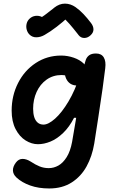

<svg xmlns="http://www.w3.org/2000/svg" viewBox="-20 -847 660 1081"><path d="M72.5 152.2Q53.5 134.3 52.8 112.7Q52.2 91.1 69.7 67.9Q85.1 47.7 106.9 47.6Q128.8 47.6 152.9 62.8Q178.4 79.8 202.5 89.7Q226.6 99.6 254.4 99.6Q282.7 99.6 308.7 85.1Q334.8 70.6 355.5 37.5Q376.2 4.4 385.9 -48.2Q389.7 -65.9 406.3 -167.5Q420.1 -253 433.5 -341.6Q446.8 -430.2 452.2 -466.7Q457.2 -495 463.5 -511.2Q469.7 -527.3 483.1 -536.5Q496.6 -545.8 520.4 -545.8Q551.1 -545.8 564.3 -523.7Q577.5 -501.6 572.5 -462.5Q565.8 -408.2 557.7 -349Q546.1 -269.1 533.6 -186.9Q521.1 -104.7 510.6 -38.6Q498.7 32.9 467.5 89.7Q436.3 146.5 383.5 180.3Q330.7 214.1 257.2 214.1Q196.8 214.1 149.8 197.3Q102.8 180.5 72.5 152.2ZM45.6 -224Q45.6 -308.7 81.8 -379.7Q118 -450.8 181.7 -492.5Q245.4 -534.2 324.1 -534.2Q360.4 -534.2 395 -522.2Q429.5 -510.3 451.3 -489.2Q473.2 -468 473.2 -442.2Q473.2 -409.7 456.5 -387.7Q439.8 -365.7 412.3 -365.7Q392.5 -365.7 376.9 -375.4Q361.2 -385.2 352.3 -404.5Q343.3 -423.9 344.2 -451.3H405.1V-391.1Q395.8 -400.2 383.8 -407.7Q371.8 -415.2 356.9 -419.9Q342 -424.6 326.8 -424.6Q278.8 -424.6 242.2 -398.6Q205.8 -372.6 186.1 -329.3Q166.5 -286 166.5 -235Q166.5 -208.6 172.5 -188.5Q178.6 -168.5 191.8 -157Q205 -145.5 224.8 -145.5Q252.5 -145.5 290.3 -179.2Q328.1 -212.9 365.5 -275.6Q402.9 -338.2 428.8 -420.2H478.5L441.3 -183.9H397Q370.1 -131.4 335.2 -98.1Q300.4 -64.8 264.2 -50Q228 -35.1 193.6 -35.1Q158.3 -35.1 124.2 -56.2Q90.1 -77.2 67.8 -120.1Q45.6 -162.9 45.6 -224ZM146.6 -741.9Q160.5 -755 179.1 -757.5Q197.8 -759.9 214.1 -752.5Q230.4 -745.1 237.8 -731.7L187.3 -733.8Q211.2 -746.8 232.2 -762.3Q253.2 -777.8 279.4 -798.7L284.8 -803.4Q314.3 -826.8 345.8 -826.6Q377.3 -826.4 405.3 -806.8Q429 -790.1 450.3 -767.5Q471.7 -744.8 492.7 -717.1Q506 -699.5 506.2 -681.7Q506.4 -663.9 490.7 -649.1Q474.5 -633.4 454.9 -633.2Q435.3 -633 422.4 -649.3L418.3 -654.8Q391.3 -689.2 371.2 -712.3Q351.1 -735.4 329.5 -753.6L366.1 -753.1Q335.1 -723.8 299 -696.1Q262.9 -668.4 231 -650.3Q209.1 -637.6 185.5 -637Q161.8 -636.5 145.9 -652.6Q134.7 -663.8 130.3 -680.3Q125.9 -696.8 129.9 -713.4Q133.8 -730 146.6 -741.9Z"/></svg>

Font: Monaspace Radon Var
Style: Regular
Weight: 400
Designer: Riley Cran and the Lettermatic Team
Version: Version 1.000 (Monaspace Radon Var)